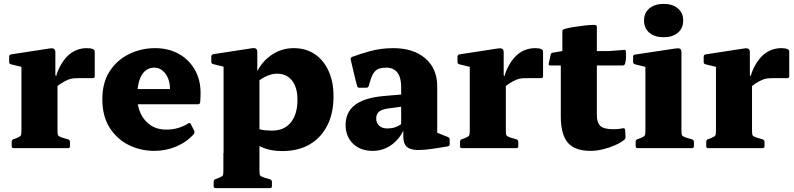

<svg xmlns="http://www.w3.org/2000/svg" viewBox="-20 -760 4074 985"><path d="M90 0V-310H275V0ZM466 -369Q466 -359 456 -359H382Q365 -359 353 -357.5Q341 -356 329 -351Q310 -343 292.5 -331.5Q275 -320 262 -307L263 -349Q271 -387 287 -417.5Q303 -448 323.5 -469.5Q344 -491 370 -502Q396 -513 425 -513Q466 -513 466 -495ZM50 0Q40 0 40 -10V-32Q40 -42 49 -46L64 -51Q83 -59 86.5 -64.5Q90 -70 90 -88V-180H275V-91Q275 -70 278.5 -65Q282 -60 299 -54L330 -45Q339 -41 339 -32V-10Q339 0 329 0ZM90 -310V-462L110 -412L37 -430Q27 -432 27 -442V-469Q27 -479 37 -481L232 -511Q249 -514 256.5 -509.5Q264 -505 264 -491V-375L275 -359V-310Z M772 14Q701 14 640.5 -16Q580 -46 542.5 -105Q505 -164 505 -251Q505 -337 543 -395Q581 -453 643 -483Q705 -513 776 -513Q843 -513 895.5 -484.5Q948 -456 978.5 -404Q1009 -352 1009 -283Q1009 -272 1008.5 -260.5Q1008 -249 1007 -235Q1005 -225 996 -225H673V-303H880L852 -290Q852 -295 852 -298Q852 -301 852 -305Q852 -335 841.5 -359.5Q831 -384 813 -398.5Q795 -413 772 -413Q730 -413 707 -374.5Q684 -336 684 -262Q684 -215 702 -177Q720 -139 753.5 -117Q787 -95 833 -95Q895 -95 946 -127Q956 -132 959 -123L976 -90Q980 -82 975 -73Q939 -32 885.5 -9Q832 14 772 14Z M1127 205V-310H1311V205ZM1086 205Q1076 205 1076 195V173Q1076 163 1085 159L1100 154Q1119 146 1122.5 140.5Q1126 135 1126 117V25H1311V114Q1311 135 1314.5 140Q1318 145 1335 151L1366 160Q1375 164 1375 173V195Q1375 205 1365 205ZM1281 -109Q1294 -101 1316.5 -95.5Q1339 -90 1376 -90Q1438 -90 1472 -132Q1506 -174 1506 -248Q1506 -312 1478 -347Q1450 -382 1401 -382Q1377 -382 1351 -371Q1325 -360 1300 -340L1288 -367Q1312 -433 1366 -473Q1420 -513 1486 -513Q1549 -513 1594.5 -482.5Q1640 -452 1665.5 -396.5Q1691 -341 1691 -266Q1691 -179 1659 -116Q1627 -53 1568.5 -19Q1510 15 1428 15Q1369 15 1326 -3.5Q1283 -22 1238 -66ZM1127 -310V-463L1147 -413L1074 -431Q1064 -433 1064 -443V-470Q1064 -479 1074 -482L1269 -512Q1286 -515 1293 -510.5Q1300 -506 1300 -492V-376L1311 -360V-310Z M1891 14Q1829 14 1791 -23Q1753 -60 1753 -119Q1753 -184 1800.5 -221Q1848 -258 1945 -267L2060 -277L2056 -215L1975 -204Q1941 -200 1925.5 -188Q1910 -176 1910 -152Q1910 -129 1925.5 -115Q1941 -101 1966 -101Q1989 -101 2005.5 -106.5Q2022 -112 2032 -119Q2042 -126 2046 -129L2058 -117Q2054 -97 2041 -74.5Q2028 -52 2006.5 -31.5Q1985 -11 1956 1.5Q1927 14 1891 14ZM2038 -314Q2038 -363 2018.5 -388Q1999 -413 1962 -413Q1944 -413 1928.5 -409Q1913 -405 1901 -391Q1889 -377 1880 -347L1872 -320Q1869 -310 1860 -310H1823Q1813 -310 1812 -320Q1802 -355 1794.5 -389Q1787 -423 1779 -455Q1778 -463 1786 -468Q1822 -482 1878.5 -497.5Q1935 -513 1997 -513Q2101 -513 2162 -460.5Q2223 -408 2223 -317V-162H2038ZM2223 -162V-50L2203 -87L2278 -57Q2287 -53 2287 -43V-21Q2287 -11 2277 -9L2222 0Q2160 10 2122 9.5Q2084 9 2066.5 -7.5Q2049 -24 2049 -59V-103L2038 -111V-162Z M2390 0V-310H2575V0ZM2766 -369Q2766 -359 2756 -359H2682Q2665 -359 2653 -357.5Q2641 -356 2629 -351Q2610 -343 2592.5 -331.5Q2575 -320 2562 -307L2563 -349Q2571 -387 2587 -417.5Q2603 -448 2623.5 -469.5Q2644 -491 2670 -502Q2696 -513 2725 -513Q2766 -513 2766 -495ZM2350 0Q2340 0 2340 -10V-32Q2340 -42 2349 -46L2364 -51Q2383 -59 2386.5 -64.5Q2390 -70 2390 -88V-180H2575V-91Q2575 -70 2578.5 -65Q2582 -60 2599 -54L2630 -45Q2639 -41 2639 -32V-10Q2639 0 2629 0ZM2390 -310V-462L2410 -412L2337 -430Q2327 -432 2327 -442V-469Q2327 -479 2337 -481L2532 -511Q2549 -514 2556.5 -509.5Q2564 -505 2564 -491V-375L2575 -359V-310Z M3010 14Q2929 14 2893 -28Q2857 -70 2857 -165V-455L2865 -498V-599Q2865 -608 2875 -611Q2894 -617 2923.5 -621.5Q2953 -626 2982.5 -629.5Q3012 -633 3032 -632Q3042 -631 3042 -622V-170Q3042 -130 3060.5 -113.5Q3079 -97 3127 -97Q3136 -97 3148.5 -98Q3161 -99 3176 -102Q3185 -104 3187 -94L3189 -60Q3191 -51 3183 -43Q3165 -28 3135.5 -15Q3106 -2 3073 6Q3040 14 3010 14ZM2803 -424Q2793 -424 2795 -434L2805 -479Q2807 -489 2817 -490L2865 -498H3103L3182 -504Q3191 -506 3191 -495Q3192 -480 3191.5 -464.5Q3191 -449 3187 -434Q3184 -424 3174 -424Z M3291 0V-310H3476V0ZM3251 0Q3241 0 3241 -10V-32Q3241 -42 3250 -46L3265 -51Q3284 -59 3287.5 -64.5Q3291 -70 3291 -88V-180H3476V-91Q3476 -70 3479.5 -65Q3483 -60 3500 -54L3531 -45Q3540 -41 3540 -32V-10Q3540 0 3530 0ZM3291 -310V-462L3311 -412L3238 -430Q3228 -433 3228 -443V-469Q3228 -480 3238 -480L3444 -511Q3461 -514 3468.5 -510Q3476 -506 3476 -491V-310ZM3385 -569Q3339 -569 3311.5 -592Q3284 -615 3284 -655Q3284 -694 3311.5 -717Q3339 -740 3385 -740Q3430 -740 3457.5 -717Q3485 -694 3485 -655Q3485 -615 3457.5 -592Q3430 -569 3385 -569Z M3653 0V-310H3838V0ZM4029 -369Q4029 -359 4019 -359H3945Q3928 -359 3916 -357.5Q3904 -356 3892 -351Q3873 -343 3855.5 -331.5Q3838 -320 3825 -307L3826 -349Q3834 -387 3850 -417.5Q3866 -448 3886.5 -469.5Q3907 -491 3933 -502Q3959 -513 3988 -513Q4029 -513 4029 -495ZM3613 0Q3603 0 3603 -10V-32Q3603 -42 3612 -46L3627 -51Q3646 -59 3649.5 -64.5Q3653 -70 3653 -88V-180H3838V-91Q3838 -70 3841.5 -65Q3845 -60 3862 -54L3893 -45Q3902 -41 3902 -32V-10Q3902 0 3892 0ZM3653 -310V-462L3673 -412L3600 -430Q3590 -432 3590 -442V-469Q3590 -479 3600 -481L3795 -511Q3812 -514 3819.5 -509.5Q3827 -505 3827 -491V-375L3838 -359V-310Z"/></svg>

Font: Hahmlet ExtraBold
Style: Regular
Weight: 800
Designer: Minjoo Ham & Mark Frömberg
Foundry: hypertype
Version: Version 1.002